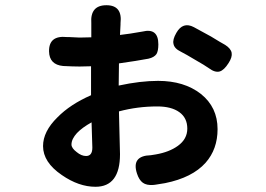

<svg xmlns="http://www.w3.org/2000/svg" viewBox="-20 -652 1020 736"><path d="M346 64Q282 64 217 19Q145 -30 145 -92Q145 -148 200 -202Q249 -252 329 -287V-319V-398L285 -397Q260 -397 222 -399Q169 -404 168 -455Q167 -517 236 -510Q238 -510 243 -510Q274 -508 285 -508L330 -509V-558Q330 -561 330 -563Q325 -632 388 -632Q450 -632 442 -563Q442 -561 442 -558L440 -518Q476 -522 526 -531Q587 -546 587 -482Q587 -457 580 -445Q571 -432 549 -427Q507 -419 436 -409L435 -324Q518 -342 586 -342Q686 -342 750 -292Q814 -241 814 -157Q814 -80 768 -28Q717 29 613 50Q601 52 576 56Q571 57 568 57Q542 59 527.5 48.5Q513 38 505 13Q483 -55 558 -57Q565 -58 577 -60Q629 -69 662 -93Q698 -119 698 -159Q698 -200 667.5 -222Q637 -244 583 -244Q507 -244 436 -225L438 -142L440 -61Q440 64 346 64ZM310 -54Q334 -54 334 -86L331 -183Q295 -163 275 -142Q254 -119 254 -98Q254 -84 274 -69Q292 -54 310 -54ZM780 -391Q774 -395 760 -404Q741 -415 731 -421Q691 -445 673 -454Q648 -466 645 -484Q641 -500 656 -526Q681 -570 723 -548Q737 -541 767 -524Q782 -516 789 -512Q800 -505 822 -492Q836 -484 843 -480Q865 -466 868 -449.5Q871 -433 856 -410Q839 -383 822 -378Q804 -373 780 -391Z"/></svg>

Font: GenSenRounded2 TW B
Style: Regular
Weight: 700
Version: Version 2.000;PS 2;hotconv 16.6.51;makeotf.lib2.5.65220 DEVE